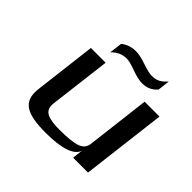

<svg xmlns="http://www.w3.org/2000/svg" viewBox="-157 -836 1031 1031"><g transform="rotate(45 358.0 -321.0)"><path d="M307 10C427 10 497 -13 513 -59L506 0H619L678 -484H565L521 -119C518 -94 503 -77 478 -68C453 -59 410 -54 347 -54C319 -54 295 -56 276 -61C235 -70 221 -93 226 -134L269 -484H157L114 -129C101 -23 163 10 307 10ZM494 -609C478 -609 454 -615 421 -626C388 -637 362 -643 342 -643C307 -643 279 -633 256 -614L247 -541C272 -567 300 -580 334 -580C349 -580 373 -574 405 -562C438 -550 464 -544 486 -544C521 -544 549 -557 572 -583L580 -652C557 -628 538 -609 494 -609Z"/></g></svg>

Font: Gamestation Extended
Style: Italic
Weight: 400
Width: 7
Designer: Jonas Hecksher
Foundry: Jonas Hecksher, Playtypeª, e-types AS
Version: Version 1.003